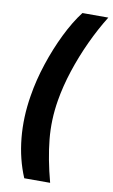

<svg xmlns="http://www.w3.org/2000/svg" viewBox="-99 -816 593 1009"><g transform="rotate(10 197.5 -311.0)"><path d="M64 -289.1Q77.6 -374.5 106.9 -463.1Q136.2 -551.8 174.8 -630.4Q213.4 -709 256.3 -764.6H394.5Q351.6 -695.8 314.2 -615.5Q276.9 -535.2 249.5 -451.7Q222.2 -368.2 209 -289.1Q191.4 -183.6 201.4 -81.3Q211.4 21 244.1 143.6H106Q65.9 48.8 55.2 -61.5Q44.4 -171.9 64 -289.1Z"/></g></svg>

Font: Inter Display
Style: Bold Italic
Weight: 700
Italic angle: -9.39999°
Designer: Rasmus Andersson
Foundry: rsms
Version: Version 4.000;git-a52131595